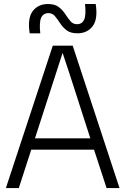

<svg xmlns="http://www.w3.org/2000/svg" viewBox="-20 -960 640 980"><path d="M10 0 249.5 -727H351L590 0H524L460 -196H139.5L76 0ZM158.5 -254H441L337.5 -575.5L300 -688.5H299L262.5 -575.5ZM375 -790Q340 -790 320 -805.5Q300 -821 286.8 -841.5Q273.5 -862 260.5 -877.5Q247.5 -893 227 -893Q201 -893 190.2 -869.8Q179.5 -846.5 185.5 -790H131.5Q119.5 -867.5 147.2 -903.5Q175 -939.5 225 -939.5Q260 -939.5 280 -924Q300 -908.5 313.2 -888Q326.5 -867.5 339.5 -852Q352.5 -836.5 373 -836.5Q399 -836.5 409.5 -859.8Q420 -883 414 -939.5H468.5Q480.5 -862 452.8 -826Q425 -790 375 -790Z"/></svg>

Font: Spline Sans Mono Light
Style: Regular
Weight: 300
Monospace: yes
Version: Version 1.004